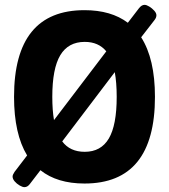

<svg xmlns="http://www.w3.org/2000/svg" viewBox="-20 -750 698 793"><path d="M81 23Q73 23 61 16Q49 9 40.5 -1Q32 -11 32 -21Q32 -28 40 -40L92 -108Q38 -197 38 -350Q38 -708 329 -708Q439 -708 508 -656L554 -716Q565 -730 577 -730Q585 -730 596.5 -723Q608 -716 617 -706Q626 -696 626 -687Q626 -677 618 -667L563 -596Q620 -507 620 -350Q620 8 329 8Q216 8 147 -47L104 9Q94 23 81 23ZM196 -350Q196 -295 203 -254L419 -538Q387 -577 330 -577Q262 -577 229 -522Q196 -467 196 -350ZM330 -123Q397 -123 429.5 -178Q462 -233 462 -350Q462 -409 454 -452L237 -166Q269 -123 330 -123Z"/></svg>

Font: Asap Semi Condensed
Style: Bold
Weight: 700
Width: 4
Designer: Pablo Cosgaya
Foundry: Omnibus-Type
Version: Version 3.001; ttfautohint (v1.8.4.7-5d5b)